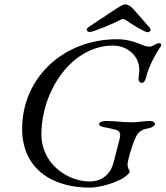

<svg xmlns="http://www.w3.org/2000/svg" viewBox="-20 -842 756 876"><path d="M391 -696C404 -696 504 -737 529 -751C534 -754 538 -755 542 -755C547 -755 551 -753 555 -750C578 -733 640 -695 653 -695C662 -695 667 -700 667 -706C667 -710 665 -713 661 -718L589 -800C579 -811 565 -822 552 -822C542 -822 532 -816 507 -800L383 -718C378 -714 376 -710 376 -706C376 -700 382 -696 391 -696ZM389 14C448 14 558 -22 573 -60C565 -72 562 -80 562 -92C562 -107 580 -174 598 -213C610 -240 625 -251 655 -256C676 -260 687 -269 687 -276C687 -284 678 -290 666 -290C633 -290 614 -284 581 -284C535 -284 510 -290 464 -290C446 -290 432 -284 432 -275C432 -266 449 -263 463 -260C473 -258 491 -255 508 -250C526 -245 532 -234 526 -209L498 -100C486 -53 450 -14 389 -14C288 -14 169 -95 169 -228C169 -431 310 -634 495 -634C547 -634 579 -608 596 -585C617 -557 618 -523 613 -493C610 -475 615 -464 628 -464C635 -464 643 -474 646 -487C655 -532 691 -599 713 -629C717 -634 718 -645 706 -645C699 -645 693 -642 686 -638C678 -634 670 -629 663 -629C647 -629 631 -636 611 -644C587 -653 557 -663 514 -663C268 -663 81 -486 81 -254C81 -73 217 14 389 14Z"/></svg>

Font: EB Garamond
Style: Italic
Weight: 400
Italic angle: -17.2°
Designer: Georg Duffner and Octavio Pardo
Foundry: Georg Duffner
Version: Version 1.000;PS 001.000;hotconv 1.0.88;makeotf.lib2.5.64775